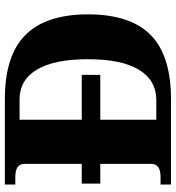

<svg xmlns="http://www.w3.org/2000/svg" viewBox="14 -754 740 809"><g transform="rotate(-90 384.5 -350.0)"><path d="M728 -350Q728 -172 641.5 -86Q555 0 370 0H11V-44H43Q98 -44 98 -83V-298H15V-376H98V-617Q98 -656 43 -656H11V-700H371Q555 -700 641.5 -613Q728 -526 728 -350ZM539 -350Q539 -491 495.5 -564.5Q452 -638 370 -638H284V-376H473V-298H284V-62H368Q450 -62 494.5 -135Q539 -208 539 -350Z"/></g></svg>

Font: Taviraj Bold
Style: Regular
Weight: 700
Designer: Katatrad Team
Foundry: CadsonDemak
Version: Version 1.030